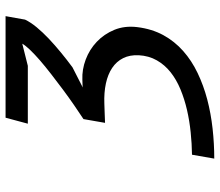

<svg xmlns="http://www.w3.org/2000/svg" viewBox="-70 -720 790 690"><g transform="rotate(-90 325.0 -375.0)"><path d="M225.5 -670 247 -750H612L599.5 -680Q590 -660 572 -638.2Q554 -616.5 530.8 -594.5Q507.5 -572.5 481 -550.8Q454.5 -529 428 -509.5L355.5 -472.5Q360.5 -473.5 368.5 -473.5Q376.5 -473.5 383.5 -474Q420 -475.5 456 -462Q492 -448.5 519.8 -422.2Q547.5 -396 562.8 -359Q578 -322 572.5 -276.5Q566 -224 543.8 -183.2Q521.5 -142.5 486.8 -111.8Q452 -81 407.5 -59.8Q363 -38.5 312.5 -25.2Q262 -12 207.8 -6Q153.5 0 100 0L114 -80Q153.5 -80.5 194.8 -84.8Q236 -89 275 -98Q314 -107 349 -121.5Q384 -136 410.5 -157Q437 -178 453.2 -206.5Q469.5 -235 471.5 -271.5Q473 -303.5 461 -327.5Q449 -351.5 425.8 -367Q402.5 -382.5 369.8 -389.5Q337 -396.5 297.5 -395Q281.5 -394 262.5 -393.8Q243.5 -393.5 228.5 -392.5L242 -470Q265 -485 292.5 -504Q320 -523 348 -543.8Q376 -564.5 403.2 -585.8Q430.5 -607 452.8 -626.2Q475 -645.5 491 -662.2Q507 -679 513 -690L433.5 -670Z"/></g></svg>

Font: B612
Style: Italic
Weight: 400
Italic angle: -10°
Designer: Nicolas Chauveau, Thomas Paillot, Jonathan Favre-Lamarine, Jean-Luc Vinot
Foundry: AIRBUS
Version: Version 1.008